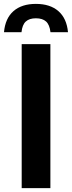

<svg xmlns="http://www.w3.org/2000/svg" viewBox="-56 -967 369 987"><path d="M55.5 0V-740H203V0ZM-35.5 -801.5Q-29 -873 13.5 -910Q56 -947 128.5 -947Q201.5 -947 244.2 -909.8Q287 -872.5 293.5 -801.5H203.5Q199 -840 180.8 -856.5Q162.5 -873 128.5 -873Q95 -873 76.8 -856.5Q58.5 -840 54.5 -801.5Z"/></svg>

Font: Encode Sans Cnd
Style: Bold
Weight: 700
Width: 3
Designer: Multiple Designers
Foundry: Impallari Type
Version: Version 3.002; ttfautohint (v1.8.3) -l 8 -r 50 -G 200 -x 14 